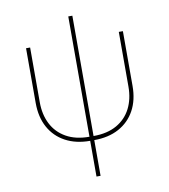

<svg xmlns="http://www.w3.org/2000/svg" viewBox="-94 -756 914 1039"><g transform="rotate(-10 363.0 -236.0)"><path d="M351.6 7.8Q273.4 7.8 216.1 -23.2Q158.7 -54.2 127.7 -110.8Q96.7 -167.5 96.7 -245.1V-545.9H119.1V-245.1Q119.1 -177.7 145.5 -125.7Q171.9 -73.7 223.9 -44.2Q275.9 -14.6 351.6 -14.6H374Q450.2 -14.6 502 -44.2Q553.7 -73.7 580.1 -125.7Q606.4 -177.7 606.4 -245.1V-545.9H628.9V-245.1Q628.9 -167.5 597.9 -110.8Q566.9 -54.2 509.8 -23.2Q452.6 7.8 374 7.8ZM351.6 204.1V-675.8H374V204.1Z"/></g></svg>

Font: Inter Thin
Style: Regular
Weight: 250
Designer: Rasmus Andersson
Foundry: rsms
Version: Version 4.001;git-66647c0bb